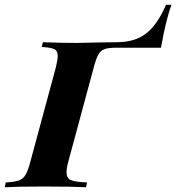

<svg xmlns="http://www.w3.org/2000/svg" viewBox="-63 -785 739 805"><path d="M633 -765H656Q647 -742 637 -703Q623 -649 612 -585H425Q392 -585 375.5 -579Q359 -573 349.5 -556.5Q340 -540 330 -502L223 -106Q216 -81 216 -62Q216 -38 234 -30Q252 -22 302 -20L298 0Q237 -3 119 -3Q11 -3 -43 0L-39 -20Q-3 -22 15 -28Q33 -34 43.5 -51Q54 -68 64 -106L171 -502Q179 -536 179 -550Q179 -572 164.5 -579Q150 -586 112 -588L117 -608Q188 -605 263 -605Q289 -605 351 -607L427 -608Q502 -608 549.5 -644.5Q597 -681 633 -765Z"/></svg>

Font: Playfair Display SC
Style: Bold Italic
Weight: 700
Italic angle: -14°
Designer: Claus Eggers Sørensen
Foundry: Claus Eggers Sørensen
Version: Version 1.200; ttfautohint (v1.6)